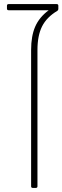

<svg xmlns="http://www.w3.org/2000/svg" viewBox="-20 -918 305 938"><path d="M257 -898Q265 -898 265 -890V-874Q265 -868 260 -865Q208 -834 185.5 -789Q163 -744 163 -674V-8Q163 0 155 0H140Q132 0 132 -8V-674Q132 -742 152 -788Q172 -834 218 -868H22Q14 -868 14 -876V-890Q14 -898 22 -898Z"/></svg>

Font: LINE Seed Sans TH App Thin
Style: Regular
Weight: 250
Designer: Dalton Maag Ltd | Thai characters by Cadson Demak Co.,Ltd.
Foundry: Dalton Maag Ltd
Version: Version 1.003